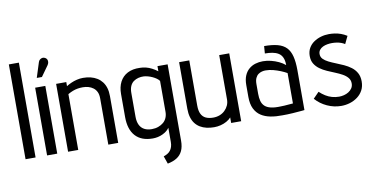

<svg xmlns="http://www.w3.org/2000/svg" viewBox="-83 -945 2741 1396"><g transform="rotate(-10 1287.5 -247.0)"><path d="M41 0H115V-700H41Z M317 -645Q324 -655 325.5 -665.5Q327 -676 323.5 -685Q320 -694 310 -700Q299 -706 289 -704.5Q279 -703 270.5 -696Q262 -689 259 -678L224 -568H262ZM200 0H275V-500H200Z M652 -342V0H725V-345Q725 -380 717 -406Q709 -432 694 -451.5Q679 -471 658 -484Q637 -497 611 -503.5Q585 -510 555 -510Q532 -510 509 -504.5Q486 -499 466 -490Q446 -481 430 -471V-501H355V0H430V-412Q449 -423 467 -430Q485 -437 503.5 -440Q522 -443 541 -443Q563 -443 582.5 -437.5Q602 -432 618 -420Q634 -408 643 -389Q652 -370 652 -342Z M1178 64V-500H1103V-462Q1083 -477 1062 -488Q1041 -499 1019 -504.5Q997 -510 974 -510Q921 -512 883.5 -492.5Q846 -473 826.5 -435.5Q807 -398 807 -346V-176Q807 -85 851 -36.5Q895 12 979 12Q998 12 1016.5 8Q1035 4 1052 -4Q1069 -12 1082 -22.5Q1095 -33 1103 -45V60Q1103 80 1098 95.5Q1093 111 1084 122.5Q1075 134 1062 141.5Q1049 149 1034 154L1054 211Q1095 203 1122.5 185.5Q1150 168 1164 138Q1178 108 1178 64ZM1103 -391V-163Q1103 -139 1094.5 -119Q1086 -99 1070 -85.5Q1054 -72 1032 -64Q1010 -56 984 -56Q951 -56 928 -68.5Q905 -81 893.5 -105.5Q882 -130 882 -165V-341Q882 -371 891 -391.5Q900 -412 916 -423.5Q932 -435 951.5 -440Q971 -445 991 -444Q1006 -443 1022.5 -438.5Q1039 -434 1055 -426.5Q1071 -419 1083.5 -410Q1096 -401 1103 -391Z M1559 -41V0H1633V-501H1559V-174Q1559 -150 1550 -130Q1541 -110 1524.5 -94Q1508 -78 1486 -69.5Q1464 -61 1438 -61Q1406 -61 1383.5 -71.5Q1361 -82 1349.5 -105.5Q1338 -129 1338 -167V-501H1263V-157Q1263 -122 1271 -94.5Q1279 -67 1294 -47.5Q1309 -28 1330 -15.5Q1351 -3 1377 3Q1403 9 1433 9Q1457 9 1481 3Q1505 -3 1525.5 -14.5Q1546 -26 1559 -41Z M2026 -345Q2006 -362 1979.5 -374.5Q1953 -387 1923 -394.5Q1893 -402 1863 -402Q1834 -402 1807.5 -394Q1781 -386 1760 -368Q1739 -350 1727 -321.5Q1715 -293 1715 -252V-165Q1715 -112 1732 -77.5Q1749 -43 1779 -23.5Q1809 -4 1849 3.5Q1889 11 1935 10Q1952 10 1972 9.5Q1992 9 2012.5 7.5Q2033 6 2051 4.5Q2069 3 2082.5 2Q2096 1 2100 0V-294Q2100 -355 2089.5 -396.5Q2079 -438 2055.5 -462.5Q2032 -487 1992 -498Q1952 -509 1892 -509L1888 -455Q1918 -455 1943 -450.5Q1968 -446 1987 -434.5Q2006 -423 2016 -401Q2026 -379 2026 -345ZM2026 -286V-62Q2026 -62 2021.5 -61.5Q2017 -61 2008.5 -60.5Q2000 -60 1988.5 -59Q1977 -58 1963.5 -57Q1950 -56 1935 -56Q1891 -54 1862 -61Q1833 -68 1817 -83.5Q1801 -99 1795 -122Q1789 -145 1789 -175V-246Q1789 -274 1797 -291Q1805 -308 1817.5 -317Q1830 -326 1844 -329.5Q1858 -333 1870 -333Q1899 -333 1927.5 -325.5Q1956 -318 1981.5 -307.5Q2007 -297 2026 -286Z M2475 -421 2502 -477Q2480 -491 2457.5 -499Q2435 -507 2413 -510Q2391 -513 2371 -513Q2340 -513 2311 -504.5Q2282 -496 2258 -479.5Q2234 -463 2220 -438Q2206 -413 2206 -380Q2206 -346 2220.5 -322.5Q2235 -299 2258.5 -282Q2282 -265 2310.5 -252.5Q2339 -240 2367.5 -228.5Q2396 -217 2419.5 -204Q2443 -191 2457.5 -173.5Q2472 -156 2472 -132Q2472 -111 2462 -96Q2452 -81 2436 -71Q2420 -61 2401.5 -56.5Q2383 -52 2366 -52Q2339 -52 2314 -59Q2289 -66 2266.5 -80Q2244 -94 2224 -113L2181 -69Q2216 -29 2266 -6Q2316 17 2370 17Q2403 17 2434 7.5Q2465 -2 2490.5 -21Q2516 -40 2531 -68Q2546 -96 2546 -133Q2546 -170 2531.5 -196Q2517 -222 2493 -240Q2469 -258 2440.5 -271Q2412 -284 2384 -295Q2356 -306 2332 -318Q2308 -330 2293.5 -345Q2279 -360 2279 -382Q2279 -399 2288.5 -411.5Q2298 -424 2313.5 -431.5Q2329 -439 2347 -442Q2365 -445 2381 -445Q2398 -445 2415 -442.5Q2432 -440 2447.5 -434.5Q2463 -429 2475 -421Z"/></g></svg>

Font: Advent Pro Medium
Style: Regular
Weight: 500
Designer: VivaRado, Andreas Kalpakidis
Foundry: VivaRado, Andreas Kalpakidis
Version: Version 3.000